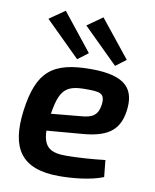

<svg xmlns="http://www.w3.org/2000/svg" viewBox="-85 -816 719 893"><g transform="rotate(10 274.0 -369.5)"><path d="M293 -575 153 -751 80 -700 244 -538ZM472 -575 331 -751 259 -700 423 -538ZM317 -504C136 -504 65 -449 40 -258C17 -78 77 12 255 12C317 12 405 4 463 -20L455 -99C396 -92 323 -87 271 -87C204 -87 163 -103 161 -186L316 -199C439 -207 499 -242 513 -341C526 -439 489 -504 317 -504ZM394 -352C387 -299 362 -284 308 -280L168 -267C186 -382 215 -407 302 -408C373 -408 399 -407 394 -352Z"/></g></svg>

Font: Exo 2 Semi Bold
Style: Italic
Weight: 600
Italic angle: -8°
Designer: Natanael Gama
Version: Version 1.001;PS 001.001;hotconv 1.0.88;makeotf.lib2.5.64775